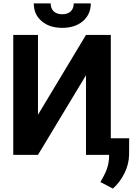

<svg xmlns="http://www.w3.org/2000/svg" viewBox="-20 -918 817 1138"><path d="M417 -897.9C417 -856.9 391.6 -833.5 349.1 -833.5C306.2 -833.5 280.3 -856.9 280.3 -897.9H180.2C180.2 -854 195.8 -818.8 227.1 -792.5C257.8 -766.1 298.8 -752.9 349.1 -752.9C399.4 -752.9 440.4 -766.1 471.7 -793C502.4 -819.8 518.1 -854.5 518.1 -897.9ZM205.1 -237.8V-710.9H58.6V0H205.1L489.7 -472.2V0H626.5V10.7C626 50.3 614.7 89.8 592.8 129.4L575.2 161.1L648.9 199.7C676.8 175.8 699.7 145 717.8 108.4C735.8 71.8 744.6 35.2 745.1 -1L745.6 -98.6H636.7V-710.9H489.7Z"/></svg>

Font: Roboto
Style: Bold
Weight: 700
Designer: Google
Version: Version 2.137; 2017